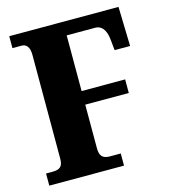

<svg xmlns="http://www.w3.org/2000/svg" viewBox="-107 -800 784 886"><g transform="rotate(-15 285.0 -357.0)"><path d="M19 0H376V-58H324C288 -58 276 -75 276 -110V-318H484V-383H276V-649H413C436 -649 462 -633 467 -576L472 -526H546L541 -714H19V-657H63C84 -657 100 -642 100 -604V-108C100 -71 87 -58 50 -58H19Z"/></g></svg>

Font: Noto Serif Khmer Condensed Black
Style: Regular
Weight: 900
Width: 3
Designer: Danh Hong and the Monotype Design Team
Foundry: Monotype Imaging Inc.
Version: Version 2.004